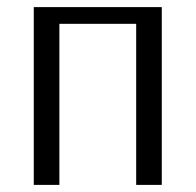

<svg xmlns="http://www.w3.org/2000/svg" viewBox="-20 -520 550 540"><path d="M435 -500V0H363V-453H147V0H75V-500Z"/></svg>

Font: Arsenal
Style: Regular
Weight: 400
Designer: Andrij Shevchenko
Foundry: Stairsfor.com
Version: Version 1.000